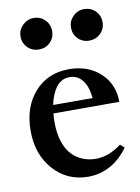

<svg xmlns="http://www.w3.org/2000/svg" viewBox="-81 -748 596 816"><g transform="rotate(-10 217.0 -340.5)"><path d="M121.6 -693.4Q150.4 -693.4 169.9 -673.8Q189.5 -654.3 189.5 -625Q189.5 -596.2 169.9 -576.9Q150.4 -557.6 121.6 -557.6Q92.8 -557.6 73 -577.1Q53.2 -596.7 53.2 -625Q53.2 -653.3 73.5 -673.3Q93.8 -693.4 121.6 -693.4ZM338.4 -693.4Q368.2 -693.4 387.7 -673.8Q407.2 -654.3 407.2 -625Q407.2 -596.7 387.2 -577.1Q367.2 -557.6 338.4 -557.6Q309.6 -557.6 290.3 -577.1Q271 -596.7 271 -625Q271 -653.3 290.8 -673.3Q310.5 -693.4 338.4 -693.4ZM233.9 11.2Q143.6 11.2 84.7 -54.9Q25.9 -121.1 25.9 -222.7Q25.9 -325.2 82.5 -389.2Q139.2 -453.1 231 -453.1Q313.5 -453.1 366 -404.5Q418.5 -356 418.5 -279.3H134.3Q132.3 -262.2 132.3 -240.7Q132.3 -193.4 144.3 -157.2Q156.2 -121.1 177 -99.9Q197.8 -78.6 223.4 -68.4Q249 -58.1 279.3 -58.1Q335.4 -58.1 389.6 -99.6L407.2 -84Q376 -39.6 331.8 -14.2Q287.6 11.2 233.9 11.2ZM228.5 -419.4Q192.9 -419.4 170.9 -390.6Q148.9 -361.8 139.2 -314.9H309.6Q304.7 -365.7 283.2 -392.6Q261.7 -419.4 228.5 -419.4Z"/></g></svg>

Font: Elstob 10pt SemiBold
Style: Regular
Weight: 600
Designer: Peter S. Baker
Version: Version 1.015